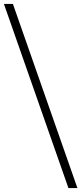

<svg xmlns="http://www.w3.org/2000/svg" viewBox="-53 -862 416 982"><path d="M297 100 -33 -842H13L343 100Z"/></svg>

Font: Montserrat Alternates Light
Style: Regular
Weight: 300
Designer: Julieta Ulanovsky
Foundry: Julieta Ulanovsky
Version: Version 7.200